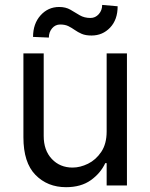

<svg xmlns="http://www.w3.org/2000/svg" viewBox="-20 -766 621 793"><path d="M181.8 -610.8 116.5 -613.6Q116.5 -668 147.5 -702.6Q178.6 -737.2 224.4 -737.2Q251.4 -737.2 270.8 -725.9Q290.1 -714.5 309.1 -703.1Q328.1 -691.8 353.7 -691.8Q373.9 -691.8 388 -707.6Q402 -723.4 402 -745.7L465.9 -740.1Q465.9 -684.7 434.8 -652Q403.8 -619.3 358 -619.3Q333.5 -619.3 317.5 -626.2Q301.5 -633.2 289.1 -642Q276.6 -650.9 262.8 -657.8Q248.9 -664.8 228.7 -664.8Q208.5 -664.8 195.1 -649Q181.8 -633.2 181.8 -610.8ZM252.8 7.1Q176.1 7.1 126.4 -43.7Q76.7 -94.5 76.7 -198.9V-545.5H160.5V-204.5Q160.5 -144.9 194.1 -109.4Q227.6 -73.9 279.8 -73.9Q311.1 -73.9 343.6 -89.8Q376.1 -105.8 398.3 -138.8Q420.5 -171.9 420.5 -223V-545.5H504.3V0H420.5V-92.3H414.8Q395.6 -50.8 355.1 -21.8Q314.6 7.1 252.8 7.1Z"/></svg>

Font: Linik Sans
Style: Regular
Weight: 400
Designer: Rasmus Andersson (font), Marc Monis (original base), Kil Hyung-jin (Pretendard portions), Cristiano Sobral (main changes
Foundry: rsms
Version: Version 3.018;May 31, 2022;FontCreator 14.0.0.2814 64-bit; t